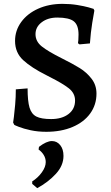

<svg xmlns="http://www.w3.org/2000/svg" viewBox="-20 -671 574 995"><path d="M54 -24 48 -36Q49 -42 52 -65Q55 -88 58.5 -128Q62 -168 62 -208L123 -213Q123 -147 133 -113.5Q143 -80 168.5 -67Q194 -54 245 -54Q301 -54 335 -80Q369 -106 369 -150Q369 -188 336.5 -213.5Q304 -239 238 -272Q235 -274 219 -282Q143 -320 100.5 -359Q58 -398 58 -459Q58 -513 90 -557Q122 -601 178 -626Q234 -651 304 -651Q345 -651 381 -645Q417 -639 438.5 -633Q460 -627 465 -625L469 -616Q466 -602 458 -552.5Q450 -503 446 -446L392 -441L384 -447Q385 -450 386 -463Q387 -476 387 -492Q387 -541 362.5 -560.5Q338 -580 277 -580Q228 -580 196 -555.5Q164 -531 164 -494Q164 -456 197 -430Q230 -404 298 -370Q358 -340 393.5 -318Q429 -296 454.5 -263Q480 -230 480 -186Q480 -128 447.5 -83Q415 -38 356 -13Q297 12 220 12Q176 12 139 4Q102 -4 78 -13.5Q54 -23 54 -24ZM147 282V269Q177 250 197 222Q217 194 217 169Q217 149 206.5 132Q196 115 180 104L182 90Q221 60 249 60Q275 60 292 81Q309 102 309 137Q309 187 269.5 230Q230 273 173 304Z"/></svg>

Font: Alegreya Medium
Style: Regular
Weight: 500
Designer: Juan Pablo del Peral
Foundry: Huerta Tipografica
Version: Version 2.007; ttfautohint (v1.6)